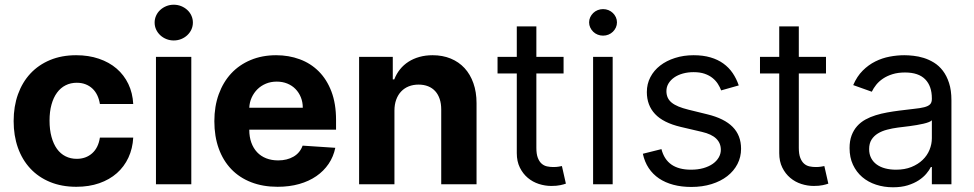

<svg xmlns="http://www.w3.org/2000/svg" viewBox="-20 -789 4170 822"><path d="M306.8 10.7Q244 10.7 194.1 -9.9Q144.2 -30.5 109.6 -67.8Q74.9 -105.1 56.6 -156.8Q38.4 -208.5 38.4 -270.6Q38.4 -333.5 57 -385.3Q75.6 -437.1 110.3 -474.3Q144.9 -511.4 194.4 -532Q244 -552.6 306.1 -552.6Q359.4 -552.6 403.4 -537.6Q447.4 -522.7 479.2 -495.4Q511 -468 529.5 -429.5Q547.9 -391 550.4 -343.8H407.7Q404.5 -364 396.5 -380.9Q388.5 -397.7 375.9 -409.6Q363.3 -421.5 346.4 -428.1Q329.5 -434.7 308.6 -434.7Q282.3 -434.7 260.8 -423.8Q239.3 -413 224.1 -392.2Q208.8 -371.4 200.5 -341.4Q192.1 -311.4 192.1 -272.7Q192.1 -233.7 200.5 -203.1Q208.8 -172.6 223.9 -151.6Q239 -130.7 260.5 -119.9Q282 -109 308.6 -109Q347.7 -109 374.3 -132.5Q400.9 -155.9 407.7 -199.9H550.4Q547.9 -153.1 529.8 -114.2Q511.7 -75.3 480.3 -47.6Q448.9 -19.9 405 -4.6Q361.2 10.7 306.8 10.7Z M647.7 -545.5H799V0H647.7ZM723.7 -615.8Q707 -615.8 692.1 -621.8Q677.2 -627.8 666 -638.3Q654.8 -648.8 648.4 -662.6Q642 -676.5 642 -692.5Q642 -708.1 648.4 -722.1Q654.8 -736.2 666 -746.4Q677.2 -756.7 692.1 -762.8Q707 -768.8 723.7 -768.8Q740.8 -768.8 755.7 -762.8Q770.6 -756.7 781.8 -746.4Q793 -736.2 799.4 -722.1Q805.8 -708.1 805.8 -692.5Q805.8 -676.5 799.4 -662.6Q793 -648.8 781.8 -638.3Q770.6 -627.8 755.7 -621.8Q740.8 -615.8 723.7 -615.8Z M1168.3 10.7Q1105.5 10.7 1055.2 -8.9Q1005 -28.4 970 -65Q935 -101.6 916.4 -153.4Q897.7 -205.3 897.7 -270.2Q897.7 -333.5 916.5 -385.5Q935.4 -437.5 969.8 -474.6Q1004.3 -511.7 1053.3 -532.1Q1102.3 -552.6 1162.3 -552.6Q1216.3 -552.6 1263.1 -535.3Q1310 -518.1 1344.6 -483.5Q1379.3 -448.9 1399 -397Q1418.7 -345.2 1418.7 -275.6V-234H1047.2V-233.7Q1047.2 -203.1 1055.9 -178.8Q1064.6 -154.5 1080.6 -137.4Q1096.6 -120.4 1119.5 -111.3Q1142.4 -102.3 1170.8 -102.3Q1208.8 -102.3 1236.5 -118.3Q1264.2 -134.2 1275.6 -165.5L1415.5 -156.2Q1407.7 -118.3 1386.9 -87.5Q1366.1 -56.8 1334.5 -35Q1302.9 -13.1 1261 -1.2Q1219.1 10.7 1168.3 10.7ZM1276.3 -327.8Q1276.3 -352.3 1267.9 -372.7Q1259.6 -393.1 1245 -408Q1230.5 -422.9 1209.9 -431.3Q1189.3 -439.6 1164.8 -439.6Q1139.6 -439.6 1118.6 -430.9Q1097.7 -422.2 1082.2 -407Q1066.8 -391.7 1057.5 -371.4Q1048.3 -351.2 1047.2 -327.8Z M1668.7 0H1517.4V-545.5H1661.6V-449.2H1668Q1677.2 -473 1692.6 -492.2Q1708.1 -511.4 1728.9 -524.7Q1749.6 -538 1775.7 -545.3Q1801.8 -552.6 1832 -552.6Q1874.6 -552.6 1909.4 -538.4Q1944.2 -524.1 1968.8 -497.5Q1993.3 -470.9 2006.7 -432.9Q2020.2 -394.9 2020.2 -347.3V0H1869V-320.3Q1869 -345.5 1862.4 -365.2Q1855.8 -384.9 1843.4 -398.6Q1831 -412.3 1812.9 -419.6Q1794.7 -426.8 1772 -426.8Q1749.3 -426.8 1730.3 -419.4Q1711.3 -411.9 1697.6 -397.5Q1683.9 -383.2 1676.3 -362.4Q1668.7 -341.6 1668.7 -315.3Z M2392.8 -474.4H2276.3V-156.2Q2276.3 -129.6 2282.5 -113.5Q2288.7 -97.3 2298.8 -88.4Q2308.9 -79.5 2321.9 -76.7Q2334.9 -73.9 2348.7 -73.9Q2362.6 -73.9 2371.4 -75.5Q2380.3 -77.1 2385.7 -78.1L2402.7 -2.8Q2394.2 0.4 2378.9 3.7Q2363.6 7.1 2340.2 7.1Q2313.6 7.1 2287.1 -1.4Q2260.7 -9.9 2239.7 -27.5Q2218.7 -45.1 2205.6 -71.6Q2192.5 -98 2192.5 -133.5V-474.4H2110.1V-545.5H2192.5V-676.1H2276.3V-545.5H2392.8Z M2519.2 -545.5H2603V0H2519.2ZM2561.8 -636.4Q2549.7 -636.4 2538.7 -640.8Q2527.7 -645.2 2519.7 -653.1Q2511.7 -660.9 2506.9 -671.2Q2502.1 -681.5 2502.1 -693.2Q2502.1 -704.9 2506.9 -715.2Q2511.7 -725.5 2519.7 -733.3Q2527.7 -741.1 2538.7 -745.6Q2549.7 -750 2561.8 -750Q2574.2 -750 2585 -745.6Q2595.9 -741.1 2603.9 -733.3Q2611.9 -725.5 2616.7 -715.2Q2621.4 -704.9 2621.4 -693.2Q2621.4 -681.5 2616.7 -671.2Q2611.9 -660.9 2603.9 -653.1Q2595.9 -645.2 2585 -640.8Q2574.2 -636.4 2561.8 -636.4Z M3067.5 -402Q3062.1 -416.2 3053.3 -430Q3044.4 -443.9 3030.5 -455.1Q3016.7 -466.3 2996.8 -473.2Q2976.9 -480.1 2949.6 -480.1Q2924.7 -480.1 2903.2 -474.1Q2881.7 -468 2866.3 -457.2Q2850.9 -446.4 2842 -431.6Q2833.1 -416.9 2833.1 -399.1Q2833.1 -383.5 2838.6 -371.3Q2844.1 -359 2855.6 -349.6Q2867.2 -340.2 2884.9 -332.9Q2902.7 -325.6 2926.8 -319.6L3007.8 -299.7Q3081 -282 3116.8 -245.6Q3152.7 -209.2 3152.7 -152Q3152.7 -116.8 3137.3 -86.8Q3121.8 -56.8 3093.8 -35Q3065.7 -13.1 3026.5 -0.9Q2987.2 11.4 2939.6 11.4Q2897.7 11.4 2862.9 2.1Q2828.1 -7.1 2801.5 -25Q2774.9 -43 2757.3 -69.4Q2739.7 -95.9 2732.2 -130.7L2811.8 -150.6Q2823.2 -106.2 2854.8 -84.3Q2886.4 -62.5 2938.2 -62.5Q2967.7 -62.5 2991.3 -69.2Q3014.9 -76 3031.4 -87.5Q3047.9 -99.1 3057 -114.7Q3066.1 -130.3 3066.1 -147.7Q3066.1 -176.1 3046.3 -195.5Q3026.6 -214.8 2985.1 -224.4L2894.2 -245.7Q2819.2 -263.5 2784.3 -301Q2749.3 -338.4 2749.3 -394.9Q2749.3 -429.7 2764.4 -458.6Q2779.5 -487.6 2806.3 -508.3Q2833.1 -529.1 2869.9 -540.8Q2906.6 -552.6 2949.6 -552.6Q2990.1 -552.6 3021.7 -543.3Q3053.3 -534.1 3076.9 -517Q3100.5 -500 3116.7 -476.2Q3132.8 -452.4 3142.8 -423.3Z M3516.3 -474.4H3399.9V-156.2Q3399.9 -129.6 3406.1 -113.5Q3412.3 -97.3 3422.4 -88.4Q3432.5 -79.5 3445.5 -76.7Q3458.5 -73.9 3472.3 -73.9Q3486.2 -73.9 3495 -75.5Q3503.9 -77.1 3509.2 -78.1L3526.3 -2.8Q3517.8 0.4 3502.5 3.7Q3487.2 7.1 3463.8 7.1Q3437.1 7.1 3410.7 -1.4Q3384.2 -9.9 3363.3 -27.5Q3342.3 -45.1 3329.2 -71.6Q3316.1 -98 3316.1 -133.5V-474.4H3233.7V-545.5H3316.1V-676.1H3399.9V-545.5H3516.3Z M3803.3 12.8Q3764.6 12.8 3730.5 1.6Q3696.4 -9.6 3671.3 -31.1Q3646.3 -52.6 3631.7 -83.8Q3617.2 -115.1 3617.2 -154.8Q3617.2 -186.1 3625.9 -209.2Q3634.6 -232.2 3649.7 -249.1Q3664.8 -266 3685.2 -277.2Q3705.6 -288.4 3729 -295.6Q3752.5 -302.9 3778.1 -307.5Q3803.6 -312.1 3828.8 -315.3Q3866.1 -320.3 3892.8 -323Q3919.4 -325.6 3936.4 -329.9Q3953.5 -334.2 3961.5 -342Q3969.5 -349.8 3969.5 -365.1V-367.9Q3969.5 -420.5 3940.9 -449.6Q3912.3 -478.7 3854.4 -478.7Q3824.6 -478.7 3801.1 -471.4Q3777.7 -464.1 3760.3 -452.4Q3742.9 -440.7 3731.2 -426Q3719.5 -411.2 3712.4 -396.3L3632.8 -424.7Q3648.8 -462 3673.5 -486.7Q3698.2 -511.4 3727.5 -525.9Q3756.7 -540.5 3788.7 -546.5Q3820.7 -552.6 3851.6 -552.6Q3869 -552.6 3890.6 -550.2Q3912.3 -547.9 3934.7 -541Q3957 -534.1 3978.5 -521Q4000 -507.8 4016.5 -486.3Q4033 -464.8 4043.1 -433.8Q4053.3 -402.7 4053.3 -359.4V0H3969.5V-73.9H3965.2Q3958.8 -60.7 3946 -45.5Q3933.2 -30.2 3913.5 -17.2Q3893.8 -4.3 3866.5 4.3Q3839.1 12.8 3803.3 12.8ZM3816.1 -62.5Q3853.3 -62.5 3881.9 -74Q3910.5 -85.6 3930 -104.4Q3949.6 -123.2 3959.5 -147.5Q3969.5 -171.9 3969.5 -197.4V-274.1Q3965.9 -269.9 3956.3 -266.2Q3946.7 -262.4 3933.6 -259.4Q3920.5 -256.4 3905 -253.7Q3889.6 -251.1 3874.6 -249.1Q3859.7 -247.2 3846.6 -245.6Q3833.5 -244 3824.6 -242.9Q3800.1 -239.7 3777.7 -233.8Q3755.3 -228 3738.3 -217.5Q3721.2 -207 3711.1 -190.9Q3701 -174.7 3701 -150.6Q3701 -128.9 3709.5 -112.4Q3718 -95.9 3733.5 -84.7Q3748.9 -73.5 3770.1 -68Q3791.2 -62.5 3816.1 -62.5Z"/></svg>

Font: Fast_Sans
Style: Regular
Weight: 400
Designer: Rasmus Andersson
Foundry: rsms
Version: Version 3.018;git-588b23468